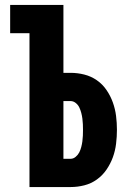

<svg xmlns="http://www.w3.org/2000/svg" viewBox="-20 -755 540 775"><path d="M99 0V-621H21V-735H236V-461H265Q293 -461 320.5 -454Q348 -447 371 -431Q394 -415 410 -391.5Q426 -368 435.5 -341.5Q445 -315 448.5 -287Q452 -259 452 -231Q452 -203 448.5 -174.5Q445 -146 435.5 -120Q426 -94 410 -70.5Q394 -47 371 -30.5Q348 -14 320.5 -7Q293 0 265 0ZM265 -114Q276 -114 285.5 -122Q295 -130 300 -140Q305 -150 308 -161.5Q311 -173 312.5 -184.5Q314 -196 314.5 -207.5Q315 -219 315 -231Q315 -242 314.5 -253.5Q314 -265 312.5 -276.5Q311 -288 308 -299.5Q305 -311 300 -321.5Q295 -332 285.5 -339.5Q276 -347 265 -347H236V-114Z"/></svg>

Font: Iosevka Curly Heavy
Style: Regular
Weight: 900
Monospace: yes
Designer: Belleve Invis
Foundry: Belleve Invis
Version: Version 22.1.2; ttfautohint (v1.8.4)